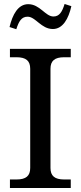

<svg xmlns="http://www.w3.org/2000/svg" viewBox="-20 -946 406 966"><path d="M234 -101V-600C234 -640 255 -658 303 -658H336V-700H30V-658H63C111 -658 132 -640 132 -600V-101C132 -61 111 -43 63 -43H30V0H336V-43H303C255 -43 234 -61 234 -101ZM28 -810 62 -799C75 -839 88 -862 119 -862C159 -862 187 -800 246 -800C296 -800 325 -852 339 -915L305 -926C293 -887 279 -863 249 -863C208 -863 181 -925 122 -925C71 -925 43 -873 28 -810Z"/></svg>

Font: LT Superior Serif Medium
Style: Regular
Weight: 500
Designer: Daniel Lyons
Foundry: LyonsType
Version: Version 2.120;FEAKit 1.0